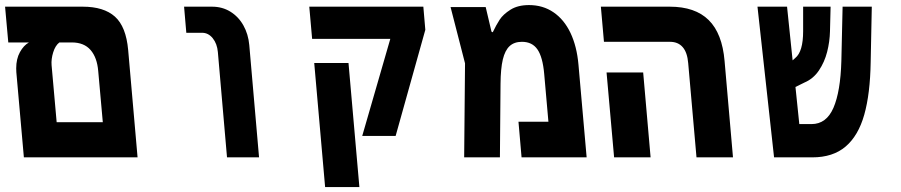

<svg xmlns="http://www.w3.org/2000/svg" viewBox="-22 -636 3642 776"><path d="M-1.5 -609H312.5Q397.5 -609 442.5 -568.8Q487.5 -528.5 496 -434L534 0H74.5L44 -344.5Q43.5 -350 43.5 -360Q43.5 -398 58.5 -425.2Q73.5 -452.5 95 -464.5H11.5ZM207 -142H393.5L375 -348.5Q370.5 -403.5 344 -434Q317.5 -464.5 268 -464.5H218Q201.5 -452 193 -424.5Q184.5 -397 186.5 -372.5Z M795 -503.5H731L722 -609H835Q876.5 -609 909.2 -588.8Q942 -568.5 961.8 -533.2Q981.5 -498 985.5 -454L1025 0H895.5L858.5 -426Q855.5 -459.5 837.8 -481.5Q820 -503.5 795 -503.5Z M1555.5 -479H1239.5L1228 -609H1689L1697 -515.5L1577 -86.5H1442ZM1248 -381.5H1386.5L1430.5 120H1292Z M2316 -374.5 2349 0H2086L2073.5 -144H2194.5L2177.5 -337Q2171.5 -405.5 2150.2 -436.2Q2129 -467 2087.5 -467Q2056.5 -467 2037.8 -449.8Q2019 -432.5 2010.2 -395.5Q2001.5 -358.5 2001 -297.5L1998.5 0H1854L1857.5 -380L1799 -607.5H1941L1964.5 -508L1969.5 -505.5Q1983.5 -535 1997.5 -556.5Q2011.5 -578 2041.2 -596.8Q2071 -615.5 2116 -615.5Q2172.5 -615.5 2215.2 -586.2Q2258 -557 2283.8 -502.8Q2309.5 -448.5 2316 -374.5Z M2686 -467H2419L2406.5 -609H2685Q2787.5 -609 2842.2 -555Q2897 -501 2906.5 -389.5L2940.5 0H2793L2759.5 -380.5Q2756 -424 2737.2 -445.5Q2718.5 -467 2686 -467ZM2429.5 -343H2577.5L2607.5 0H2460Z M3039.5 -609H3159L3181.5 -392L3192 -401.5Q3224 -427 3224 -510V-609H3335L3332.5 -509Q3331.5 -467.5 3321 -426.2Q3310.5 -385 3287.8 -351.2Q3265 -317.5 3229.5 -302.5L3193 -284.5L3208.5 -134.5H3258Q3318 -134.5 3346.5 -200.2Q3375 -266 3378.5 -389.5L3383.5 -609H3501.5L3497 -385.5Q3495 -257 3471 -172.2Q3447 -87.5 3395.8 -43.8Q3344.5 0 3261 0H3106.5Z"/></svg>

Font: JuliaMono ExtraBold
Style: Italic
Weight: 800
Italic angle: -9°
Monospace: yes
Designer: cormullion
Foundry: corm
Version: Version 0.057; ttfautohint (v1.8.4)